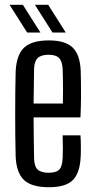

<svg xmlns="http://www.w3.org/2000/svg" viewBox="-20 -776 398 803"><path d="M184.5 7Q112.5 7 80.5 -23Q48.5 -53 45.5 -121.5Q44.5 -159 44 -204.5Q43.5 -250 43.5 -298.5Q43.5 -347 44 -393Q44.5 -439 45.5 -477.5Q49 -547.5 81.2 -577.2Q113.5 -607 184 -607Q252.5 -607 283.5 -577.5Q314.5 -548 317.5 -480.5Q318 -465 318.5 -435.5Q319 -406 318.8 -367Q318.5 -328 316.5 -285H120.5Q120.5 -245 121.2 -203Q122 -161 122.5 -114.5Q123.5 -79.5 137.8 -66.5Q152 -53.5 183.5 -53.5Q214.5 -53.5 227.5 -66.5Q240.5 -79.5 242 -114.5Q243 -132 243 -156.2Q243 -180.5 242 -210H316.5Q318 -189.5 318.2 -165.2Q318.5 -141 317.5 -121.5Q314.5 -53 284.8 -23Q255 7 184.5 7ZM120.5 -343H243Q243.5 -373 243.5 -401.8Q243.5 -430.5 243 -453.5Q242.5 -476.5 242 -487.5Q240.5 -519.5 227.2 -533.2Q214 -547 184 -547Q151.5 -547 137.5 -533.2Q123.5 -519.5 122.5 -487.5Q122 -448 121.5 -412.5Q121 -377 120.5 -343ZM199.5 -640 126 -756H181.5L255 -640ZM93.5 -640 20 -756H75.5L149 -640Z"/></svg>

Font: Big Shoulders Display Thin Medium
Style: Regular
Weight: 500
Version: Version 2.002